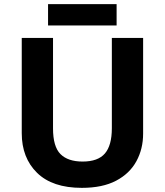

<svg xmlns="http://www.w3.org/2000/svg" viewBox="-20 -897 796 927"><path d="M671 -252Q671 -178 638.5 -118.5Q606 -59 540.5 -24.5Q475 10 375 10Q233 10 159 -62.5Q85 -135 85 -254V-714H236V-277Q236 -189 272 -153Q308 -117 379 -117Q453 -117 486.5 -156Q520 -195 520 -278V-714H671ZM543 -877V-774H212V-877Z"/></svg>

Font: Noto Sans Telugu
Style: Bold
Weight: 700
Designer: Jelle Bosma - Monotype Design Team
Foundry: Monotype Imaging Inc.
Version: Version 2.005; ttfautohint (v1.8.4.7-5d5b)